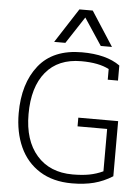

<svg xmlns="http://www.w3.org/2000/svg" viewBox="-60 -927 723 989"><g transform="rotate(5 302.0 -433.0)"><path d="M310 -881H379L494 -703H436L344 -842L253 -703H195ZM45 -321Q45 -475 119.5 -568.5Q194 -662 343 -662Q469 -662 540 -611V-533H487V-588Q434 -616 343 -616Q224 -616 160 -538.5Q96 -461 96 -321Q96 -185 163.5 -108Q231 -31 349 -31Q398 -31 435 -38Q472 -45 506 -61V-280H353V-325H559V-40Q513 -11 463 2Q413 15 349 15Q251 15 182.5 -28Q114 -71 79.5 -147Q45 -223 45 -321Z"/></g></svg>

Font: Pridi ExtraLight
Style: Regular
Weight: 275
Designer: Katatrad Team
Foundry: CadsonDemak
Version: Version 1.001